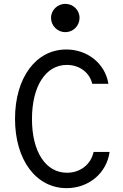

<svg xmlns="http://www.w3.org/2000/svg" viewBox="-20 -967 640 997"><path d="M466 -178C452 -113 397 -70 328 -70C217 -70 146 -179 146 -349C146 -519 217 -630 327 -630C392 -630 445 -591 459 -532H543C526 -636 436 -710 324 -710C167 -710 58 -564 58 -350C58 -137 167 10 326 10C441 10 534 -68 549 -178ZM245 -874C245 -833 279 -800 319 -800C360 -800 393 -833 393 -874C393 -915 360 -947 319 -947C279 -947 245 -915 245 -874Z"/></svg>

Font: CommitMono
Style: 400Regular
Weight: 400
Monospace: yes
Designer: Eigil Nikolajsen
Foundry: Eigil Nikolajsen
Version: Version 1.143